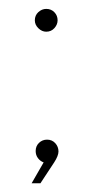

<svg xmlns="http://www.w3.org/2000/svg" viewBox="-20 -362 210 436"><path d="M110.8 -315.9Q110.8 -306.2 103.5 -298.1Q96.2 -290 85 -290Q75.2 -290 67.1 -297.9Q59.1 -305.7 59.1 -315.9Q59.1 -327.1 67.1 -334.5Q75.2 -341.8 85 -341.8Q96.2 -341.8 103.5 -334.2Q110.8 -326.7 110.8 -315.9ZM112.8 -18.1Q112.8 -8.3 103 6.8L71.8 54.2H51.8L79.1 6.8Q71.3 3.9 66.2 -2.9Q61 -9.8 61 -19Q61 -30.3 68.6 -37.6Q76.2 -44.9 86.9 -44.9Q98.1 -44.9 105.5 -36.9Q112.8 -28.8 112.8 -18.1Z"/></svg>

Font: Montserrat
Style: Thin
Weight: 250
Designer: Julieta Ulanovsky
Foundry: Julieta Ulanovsky
Version: Version 1.000;PS 002.000;hotconv 1.0.70;makeotf.lib2.5.58329